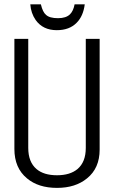

<svg xmlns="http://www.w3.org/2000/svg" viewBox="-20 -869 540 906"><path d="M47.9 -685.5V-166Q47.9 -76.2 107.4 -27.3Q161.1 17.6 249 17.6Q335.9 17.6 390.6 -27.3Q450.2 -75.2 450.2 -163.1V-685.5H384.8V-170.9Q384.8 -104.5 345.7 -71.3Q310.5 -42 249 -42Q186.5 -42 152.3 -71.3Q113.3 -104.5 113.3 -170.9V-685.5ZM332 -848.6Q326.2 -817.4 310.5 -801.8Q292 -783.2 253.9 -783.2Q213.9 -783.2 197.3 -798.8Q181.6 -811.5 172.9 -848.6H123Q126 -806.6 148.4 -774.4Q182.6 -726.6 248 -726.6Q307.6 -726.6 341.8 -761.7Q373 -793 379.9 -848.6Z"/></svg>

Font: DotumChe
Style: Regular
Weight: 400
Monospace: yes
Version: Version 2.21